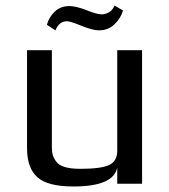

<svg xmlns="http://www.w3.org/2000/svg" viewBox="-20 -666 613 696"><path d="M78 0ZM78 -129V-484H168V-134Q168 -115 171.5 -103.5Q175 -92 184 -80Q202 -54 272 -54Q346 -54 376 -68Q405 -82 405 -119V-484H495V0H405V-59Q392 10 246 10Q153 10 115.5 -23.5Q78 -57 78 -129ZM150 -576Q157 -603 178 -623.5Q199 -644 232 -644Q255 -644 294 -629Q331 -614 348 -614Q363 -614 376 -622Q389 -630 395 -646L426 -628Q418 -600 395 -578Q372 -556 339 -556Q316 -556 274 -573Q235 -589 223 -589Q194 -589 181 -556Z"/></svg>

Font: Play
Style: Regular
Weight: 400
Designer: Jonas Hecksher (Cyrillic expansion: Cyreal)
Foundry: Jonas Hecksher, Playtype, e-types AS
Version: Version 2.101; ttfautohint (v1.5.65-e2d9)